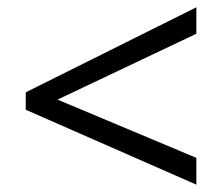

<svg xmlns="http://www.w3.org/2000/svg" viewBox="-20 -626 612 528"><path d="M520 -118.2 50.8 -324.2V-372.1L520 -606V-533.2L138.2 -352.1L520 -191.9Z"/></svg>

Font: Samim FD
Style: FD
Weight: 400
Foundry: DejaVu fonts team - Redesigned by Saber Rastikerdar
Version: Version 4.0.5